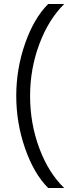

<svg xmlns="http://www.w3.org/2000/svg" viewBox="-20 -757 373 957"><path d="M61 -279Q61 -414 105 -540Q149 -666 220 -737H300Q222 -660 176 -537Q130 -414 130 -279Q130 -141 176 -18Q222 105 300 180H220Q149 109 105 -17.5Q61 -144 61 -279Z"/></svg>

Font: Metropolitano
Style: Regular
Weight: 400
Designer: Fonts by Alex Slobzheninov & Chris M. Simpson / Changes by Cristiano Sobral
Foundry: Fonts by Alex Slobzheninov & Chris M. Simpson / Changes by Cristiano Sobral
Version: Version 1.00;August 30, 2020;FontCreator 13.0.0.2681 64-bit